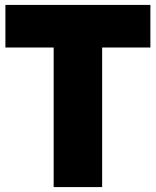

<svg xmlns="http://www.w3.org/2000/svg" viewBox="-20 -760 633 780"><path d="M198 0V-567H2V-740H591V-567H395V0Z"/></svg>

Font: Encode Sans Condensed Black
Style: Regular
Weight: 900
Width: 3
Designer: Multiple Designers
Foundry: Impallari Type
Version: Version 2.000